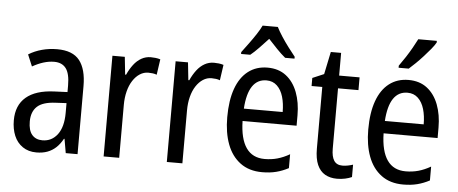

<svg xmlns="http://www.w3.org/2000/svg" viewBox="-51 -888 2435 1020"><g transform="rotate(5 1166.5 -378.0)"><path d="M235 -546Q318 -546 354.5 -499.5Q391 -453 391 -363V0H328L315 -75H312Q296 -46 276 -27.5Q256 -9 230.5 0.5Q205 10 172 10Q129 10 98.5 -11Q68 -32 53 -68Q38 -104 38 -150Q38 -230 89 -273.5Q140 -317 239 -321L309 -324V-359Q309 -422 288 -450Q267 -478 225 -478Q197 -478 168 -469Q139 -460 109 -443L83 -505Q115 -525 154 -535.5Q193 -546 235 -546ZM252 -262Q183 -259 153 -231Q123 -203 123 -151Q123 -103 143 -80Q163 -57 198 -57Q248 -57 278.5 -97.5Q309 -138 309 -213V-265Z M734 -547Q746 -547 759.5 -545.5Q773 -544 785 -540L773 -457Q763 -461 751.5 -462.5Q740 -464 728 -464Q704 -464 683 -450.5Q662 -437 646 -412.5Q630 -388 621.5 -354.5Q613 -321 613 -282V0H530V-537H596L606 -443H611Q625 -474 643 -497.5Q661 -521 684 -534Q707 -547 734 -547Z M1071 -547Q1083 -547 1096.5 -545.5Q1110 -544 1122 -540L1110 -457Q1100 -461 1088.5 -462.5Q1077 -464 1065 -464Q1041 -464 1020 -450.5Q999 -437 983 -412.5Q967 -388 958.5 -354.5Q950 -321 950 -282V0H867V-537H933L943 -443H948Q962 -474 980 -497.5Q998 -521 1021 -534Q1044 -547 1071 -547Z M1357 -546Q1416 -546 1456 -515Q1496 -484 1516.5 -430Q1537 -376 1537 -308V-252H1249Q1251 -157 1284.5 -109Q1318 -61 1383 -61Q1419 -61 1451 -70Q1483 -79 1516 -98V-24Q1484 -7 1450.5 1.5Q1417 10 1376 10Q1306 10 1259 -25Q1212 -60 1189 -121.5Q1166 -183 1166 -265Q1166 -355 1188.5 -417.5Q1211 -480 1254 -513Q1297 -546 1357 -546ZM1357 -478Q1309 -478 1282 -438Q1255 -398 1250 -318H1457Q1457 -363 1446.5 -399Q1436 -435 1413.5 -456.5Q1391 -478 1357 -478ZM1392 -766Q1403 -744 1420.5 -717Q1438 -690 1458 -663.5Q1478 -637 1495 -616V-606H1445Q1422 -625 1399 -649Q1376 -673 1352 -699Q1328 -673 1304 -648Q1280 -623 1259 -606H1210V-616Q1228 -640 1247.5 -666.5Q1267 -693 1284 -719Q1301 -745 1311 -766Z M1798 -62Q1812 -62 1827 -65Q1842 -68 1854 -72V-6Q1839 1 1818.5 5.5Q1798 10 1775 10Q1738 10 1711 -5.5Q1684 -21 1669.5 -54Q1655 -87 1655 -140V-469H1598V-512L1659 -538L1684 -658H1739V-537H1848V-469H1739V-147Q1739 -105 1753 -83.5Q1767 -62 1798 -62Z M2109 -546Q2168 -546 2208 -515Q2248 -484 2268.5 -430Q2289 -376 2289 -308V-252H2001Q2003 -157 2036.5 -109Q2070 -61 2135 -61Q2171 -61 2203 -70Q2235 -79 2268 -98V-24Q2236 -7 2202.5 1.5Q2169 10 2128 10Q2058 10 2011 -25Q1964 -60 1941 -121.5Q1918 -183 1918 -265Q1918 -355 1940.5 -417.5Q1963 -480 2006 -513Q2049 -546 2109 -546ZM2109 -478Q2061 -478 2034 -438Q2007 -398 2002 -318H2209Q2209 -363 2198.5 -399Q2188 -435 2165.5 -456.5Q2143 -478 2109 -478ZM2240 -757Q2231 -741 2214.5 -721Q2198 -701 2178.5 -679.5Q2159 -658 2139.5 -639Q2120 -620 2104 -606H2050V-617Q2068 -642 2084.5 -667.5Q2101 -693 2115.5 -718.5Q2130 -744 2141 -766H2240Z"/></g></svg>

Font: Noto Sans Condensed
Style: Regular
Weight: 400
Width: 3
Version: Version 2.013